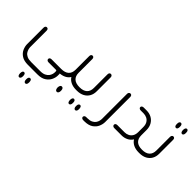

<svg xmlns="http://www.w3.org/2000/svg" viewBox="-55 -1131 2052 2052"><g transform="rotate(45 971.5 -104.5)"><path d="M508 -46 526 0Q528 3 528.5 6Q529 9 528 14V33Q527 65 510.5 97.5Q494 130 459 152.5Q424 175 365 175H221Q161 175 125 151.5Q89 128 73.5 92.5Q58 57 58 23V-224Q58 -238 64.5 -245.5Q71 -253 81 -253Q92 -253 98 -245.5Q104 -238 104 -224V23Q104 35 108.5 53Q113 71 125 88.5Q137 106 161 117.5Q185 129 225 129H361Q400 129 423.5 117.5Q447 106 459.5 89.5Q472 73 476.5 56.5Q481 40 481 29V12Q481 0 469 0H358Q345 0 337 -6.5Q329 -13 329 -23Q329 -34 337 -40Q345 -46 358 -46ZM225 298V294Q226 275 231.5 266.5Q237 258 247 258Q258 258 263.5 266.5Q269 275 270 294V298Q270 316 264 325.5Q258 335 247 335Q237 335 231.5 325.5Q226 316 225 298ZM317 298V294Q317 275 323.5 266.5Q330 258 340 258Q351 258 356.5 266.5Q362 275 363 294V298Q363 316 357 325.5Q351 335 340 335Q330 335 323.5 325.5Q317 316 317 298Z M785 -46V0H773Q727 0 693 -16.5Q659 -33 641 -62Q624 -33 589.5 -16.5Q555 0 509 0H497V-46H503Q560 -46 589 -72.5Q618 -99 618 -149V-355Q618 -369 624.5 -376.5Q631 -384 641 -384Q651 -384 657.5 -376.5Q664 -369 664 -355V-149Q664 -99 693 -72.5Q722 -46 778 -46ZM642 81Q653 81 660 91Q667 101 667 120V123Q667 141 660 151Q653 161 642 161Q630 161 623.5 151Q617 141 616 123V119Q617 101 623.5 91Q630 81 642 81Z M773 0V-46H780Q836 -46 865 -72.5Q894 -99 894 -149V-355Q894 -369 900.5 -376.5Q907 -384 917 -384Q927 -384 934 -376.5Q941 -369 941 -355V-146Q941 -102 922.5 -69.5Q904 -37 869 -18.5Q834 0 785 0ZM826 160Q816 160 810.5 150.5Q805 141 804 124V119Q805 101 810.5 92Q816 83 826 83Q837 83 843 92Q849 101 849 119V124Q849 141 843 150.5Q837 160 826 160ZM919 160Q909 160 902.5 150.5Q896 141 896 124V119Q896 101 902.5 92Q909 83 919 83Q930 83 935.5 92Q941 101 942 119V124Q942 141 936 150.5Q930 160 919 160Z M1076 175H1057Q1044 175 1036 168.5Q1028 162 1028 153Q1028 143 1035.5 136Q1043 129 1056 129H1072Q1110 129 1133.5 117.5Q1157 106 1169 88.5Q1181 71 1185 53Q1189 35 1189 23V-355Q1189 -369 1196.5 -376.5Q1204 -384 1214 -384Q1224 -384 1230.5 -376.5Q1237 -369 1237 -355V23Q1237 57 1221.5 92Q1206 127 1171 150.5Q1136 174 1076 175Z M1730 -46V0H1719Q1672 0 1638 -17Q1604 -34 1586 -64Q1565 -31 1532 -15.5Q1499 0 1463 0H1352Q1339 0 1331 -6.5Q1323 -13 1323 -23Q1323 -34 1331 -40Q1339 -46 1352 -46H1461Q1488 -46 1511.5 -57.5Q1535 -69 1549 -92.5Q1563 -116 1563 -151V-227Q1563 -263 1549 -286.5Q1535 -310 1511.5 -321.5Q1488 -333 1461 -333H1419Q1405 -333 1397 -339.5Q1389 -346 1389 -356Q1389 -365 1397 -371.5Q1405 -378 1419 -378H1462Q1505 -378 1538 -360Q1571 -342 1590.5 -308.5Q1610 -275 1610 -230V-149Q1610 -99 1638.5 -72.5Q1667 -46 1723 -46Z M1816 -467Q1805 -467 1799 -476Q1793 -485 1793 -503V-507Q1793 -526 1799 -535Q1805 -544 1816 -544Q1826 -544 1832 -535Q1838 -526 1838 -507V-503Q1838 -485 1832 -476Q1826 -467 1816 -467ZM1908 -467Q1898 -467 1892 -476Q1886 -485 1885 -503V-507Q1886 -526 1892 -535Q1898 -544 1908 -544Q1918 -544 1924 -535Q1930 -526 1930 -507V-503Q1930 -485 1924 -476Q1918 -467 1908 -467ZM1718 0V-46H1725Q1781 -46 1810 -72.5Q1839 -99 1839 -149V-355Q1839 -369 1846 -376.5Q1853 -384 1862 -384Q1873 -384 1879 -376.5Q1885 -369 1885 -355V-146Q1885 -102 1866.5 -69.5Q1848 -37 1813.5 -18.5Q1779 0 1730 0Z"/></g></svg>

Font: Beiruti Light
Style: Regular
Weight: 300
Designer: Arlette Boutros
Foundry: Boutros
Version: Version 1.41